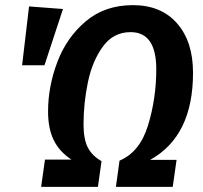

<svg xmlns="http://www.w3.org/2000/svg" viewBox="-20 -727 788 747"><path d="M731 -444Q731 -197 564 -105H667L652 0H431L445 -102Q524 -135 556 -239.5Q588 -344 588 -458Q588 -602 488 -602Q421 -602 380 -545.5Q339 -489 322 -407Q305 -325 305 -243Q305 -186 321.5 -153.5Q338 -121 375 -100L361 0H140L155 -106H258Q211 -137 189 -182Q167 -227 167 -293Q167 -390 203 -485.5Q239 -581 313.5 -644Q388 -707 497 -707Q607 -707 669 -636Q731 -565 731 -444ZM225 -692 153 -473H66L93 -702Z"/></svg>

Font: Fira Sans Condensed SemiBold
Style: Italic
Weight: 600
Width: 3
Italic angle: -8°
Designer: bBox Type GmbH & Carrois Corporate GbR & Edenspiekermann AG
Foundry: bBox Type GmbH & Carrois Corporate GbR & Edenspiekermann AG
Version: Version 4.301